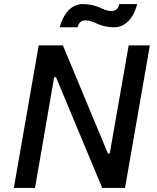

<svg xmlns="http://www.w3.org/2000/svg" viewBox="-20 -923 772 943"><path d="M48 0H152L246 -544H255L482 0H594L716 -700H612L519 -169H510L289 -700H170ZM273 -789H361C366 -808 376 -823 399 -823C421 -823 439 -815 458 -806C482 -796 506 -789 541 -789C595 -789 636 -834 654 -903H566C561 -884 552 -869 529 -869C506 -869 488 -877 470 -886C445 -896 422 -903 386 -903C332 -903 292 -858 273 -789Z"/></svg>

Font: Fixel Display Medium
Style: Italic
Weight: 500
Italic angle: -10°
Designer: AlfaBravo + MacPaw
Foundry: Kyrylo Tkachov, Marchela Mozhyna, Serhii Makarenko, Maria Weinstein, Zakhar Kryvoshyya
Version: Version 1.210;Glyphs 3.2 (3217)